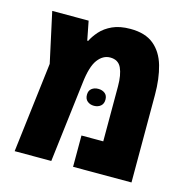

<svg xmlns="http://www.w3.org/2000/svg" viewBox="-94 -708 787 800"><g transform="rotate(15 299.5 -308.5)"><path d="M373 -617Q437 -617 474 -586.5Q511 -556 526.5 -502Q542 -448 542 -378V0H290V-135H384V-372Q384 -422 370.5 -451Q357 -480 322 -480Q291 -480 268.5 -450Q246 -420 238 -348L196 0H38L85 -389L38 -605H195L211 -523H215Q225 -544 244.5 -566Q264 -588 295.5 -602.5Q327 -617 373 -617ZM268 -305Q268 -323 279.5 -332Q291 -341 308 -341Q325 -341 336.5 -332Q348 -323 348 -305Q348 -287 336.5 -277.5Q325 -268 308 -268Q291 -268 279.5 -277.5Q268 -287 268 -305Z"/></g></svg>

Font: Noto Sans Hebrew Condensed ExtraBold
Style: Regular
Weight: 800
Width: 3
Designer: Monotype Design Team
Foundry: Monotype Imaging Inc.
Version: Version 2.004; ttfautohint (v1.8.4.7-5d5b)